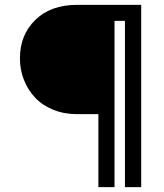

<svg xmlns="http://www.w3.org/2000/svg" viewBox="-20 -770 676 790"><path d="M62 -529.8Q62 -626.5 125.5 -688.2Q189 -750 296.9 -750H561V0H494.1V-684.1H451.2V0H384.8V-300.3H296.9Q243.2 -300.3 198.5 -318.6Q153.8 -336.9 124.3 -368.4Q94.7 -399.9 78.4 -441.4Q62 -482.9 62 -529.8Z"/></svg>

Font: Spartan MB SemBd
Style: Regular
Weight: 600
Designer: Matt Bailey, Mirko Velimirovic
Foundry: Matt Bailey
Version: Version 1.005